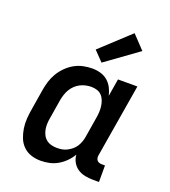

<svg xmlns="http://www.w3.org/2000/svg" viewBox="-143 -891 887 1004"><g transform="rotate(20 300.0 -389.5)"><path d="M198 8Q170 8 144.5 -0.5Q119 -9 100.5 -27.5Q82 -46 72.5 -70.5Q63 -95 59 -121.5Q55 -148 57 -176Q59 -204 64 -232L82 -342Q86 -367 93.5 -391.5Q101 -416 114.5 -439Q128 -462 147.5 -481.5Q167 -501 190 -514Q213 -527 238.5 -532.5Q264 -538 289 -538Q313 -538 335.5 -531.5Q358 -525 375 -510.5Q392 -496 402.5 -475.5Q413 -455 418 -433L434 -530H542L474 -122Q473 -114 474 -107Q475 -100 479.5 -94.5Q484 -89 491 -86.5Q498 -84 506 -84H524V8H491Q468 8 445.5 3.5Q423 -1 405 -13Q387 -25 376 -44.5Q365 -64 364 -86Q351 -64 332.5 -45.5Q314 -27 292 -14.5Q270 -2 246 3Q222 8 198 8ZM256 -84Q271 -84 285 -86.5Q299 -89 312.5 -96Q326 -103 338 -113Q350 -123 358 -136Q366 -149 371 -163Q376 -177 378 -191L396 -301Q399 -318 400 -334.5Q401 -351 399 -367Q397 -383 391.5 -398Q386 -413 375.5 -424.5Q365 -436 349.5 -441Q334 -446 317 -446Q302 -446 286 -442.5Q270 -439 255.5 -431.5Q241 -424 229 -412.5Q217 -401 208.5 -387Q200 -373 195 -357.5Q190 -342 187 -327L169 -217Q166 -201 165.5 -184.5Q165 -168 168 -153Q171 -138 178 -124.5Q185 -111 197 -101.5Q209 -92 224.5 -88Q240 -84 256 -84Q256 -84 256 -84Q256 -84 256 -84ZM323 -583 271 -637 433 -787 503 -713Z"/></g></svg>

Font: Iosevka Curly Slab SmBdEx
Style: Italic
Weight: 600
Width: 7
Italic angle: -9°
Monospace: yes
Designer: Belleve Invis
Foundry: Belleve Invis
Version: Version 11.1.0; ttfautohint (v1.8.3)